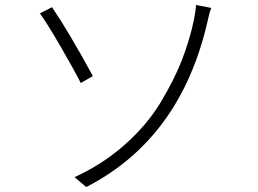

<svg xmlns="http://www.w3.org/2000/svg" viewBox="-20 -739 1040 775"><path d="M281 -24Q393 -75 482.5 -154Q572 -233 627 -323.5Q682 -414 714 -496Q746 -578 763 -660Q771 -700 771 -719L833 -707Q825 -688 818 -654Q710 -180 328 16ZM141 -685 190 -710Q256 -613 355 -432L306 -404Q278 -459 225 -550.5Q172 -642 141 -685Z"/></svg>

Font: Noto Sans Korean Light
Style: Regular
Weight: 300
Designer: Ryoko NISHIZUKA  (kana & ideographs); Paul D. Hunt (Latin, Greek & Cyrillic); Wenlong ZHANG  (bopomofo); Sandoll Communi
Foundry: Adobe Systems Incorporated
Version: Version 1.000;PS 1;hotconv 1.0.78;makeotf.lib2.5.61930